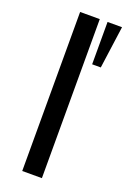

<svg xmlns="http://www.w3.org/2000/svg" viewBox="-143 -786 557 835"><g transform="rotate(20 135.0 -368.0)"><path d="M243 -540H203V-736H270ZM76 0V-736H167V0Z"/></g></svg>

Font: Muli Medium
Style: Regular
Weight: 500
Designer: Vernon Adams
Foundry: Vernon Adams
Version: Version 2.100; ttfautohint (v1.8.1.43-b0c9)